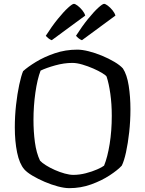

<svg xmlns="http://www.w3.org/2000/svg" viewBox="-20 -978 755 998"><path d="M340 0Q315 0 281 -9Q247 -18 212 -33Q177 -48 148.5 -65Q120 -82 106 -98Q81 -127 69 -185Q57 -243 57 -316Q57 -375 63.5 -433Q70 -491 80 -537.5Q90 -584 100 -608Q124 -630 166.5 -656Q209 -682 264.5 -701Q320 -720 382 -720Q407 -720 441 -711.5Q475 -703 510 -688.5Q545 -674 574.5 -656.5Q604 -639 619 -622Q640 -590 649 -532.5Q658 -475 658 -410Q658 -349 651.5 -290.5Q645 -232 635 -186.5Q625 -141 613 -117Q592 -94 550 -66.5Q508 -39 454 -19.5Q400 0 340 0ZM361 -69Q393 -69 426 -77.5Q459 -86 485 -97.5Q511 -109 521 -117Q539 -161 550 -229.5Q561 -298 561 -376Q561 -437 553.5 -490.5Q546 -544 534 -580Q531 -586 511.5 -598Q492 -610 464.5 -622Q437 -634 408 -642.5Q379 -651 356 -651Q313 -651 266.5 -638Q220 -625 191 -611Q174 -567 164 -497Q154 -427 154 -355Q154 -294 161.5 -238.5Q169 -183 188 -143Q198 -132 218.5 -119Q239 -106 265 -94.5Q291 -83 316.5 -76Q342 -69 361 -69ZM406 -769Q397 -772 388.5 -779Q380 -786 375 -792Q407 -842 437.5 -879.5Q468 -917 490.5 -937.5Q513 -958 521 -958Q528 -958 540.5 -948.5Q553 -939 564.5 -925Q576 -911 580 -897ZM249 -769Q240 -772 231.5 -779Q223 -786 218 -792Q250 -842 280.5 -879.5Q311 -917 333.5 -937.5Q356 -958 364 -958Q371 -958 383.5 -948.5Q396 -939 407.5 -925Q419 -911 423 -897Z"/></svg>

Font: Texturina 72pt Medium
Style: Regular
Weight: 500
Designer: Guillermo Torres Carreño
Foundry: Omnibus-Type
Version: Version 1.002; ttfautohint (v1.8.3)